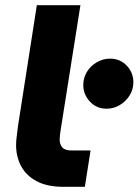

<svg xmlns="http://www.w3.org/2000/svg" viewBox="-20 -720 534 740"><path d="M224 0Q162 0 121.5 -21.5Q81 -43 61.5 -79.5Q42 -116 42 -161Q42 -178 45 -198.5Q48 -219 49 -232L122 -700H290L213 -214Q212 -206 211 -197.5Q210 -189 210 -182Q210 -164 220 -152Q230 -140 256 -140H329L307 0ZM391 -301Q352 -301 326.5 -328.5Q301 -356 301 -392Q301 -420 315 -443Q329 -466 353 -480Q377 -494 404 -494Q443 -494 468.5 -467Q494 -440 494 -403Q494 -375 479.5 -352Q465 -329 441.5 -315Q418 -301 391 -301Z"/></svg>

Font: MuseoModerno
Style: Bold Italic
Weight: 700
Italic angle: -9°
Designer: Pablo Cosgaya, Héctor Gatti, Marcela Romero, and the Authors of The MuseoModerno Project.
Foundry: Omnibus-Type Team
Version: Version 1.003